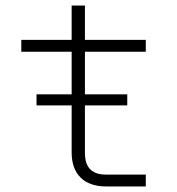

<svg xmlns="http://www.w3.org/2000/svg" viewBox="-20 -674 640 694"><path d="M112 -293V-333H239V-487H57V-530H239V-654H287V-530H507V-487H287V-333H440V-293H287V-121Q287 -43 362 -43H507V0H365Q304 0 271.5 -32Q239 -64 239 -123V-293Z"/></svg>

Font: Geist Mono ExtraLight
Style: Regular
Weight: 200
Monospace: yes
Designer: Basement.studio, Andrés Briganti, Mateo Zaragoza
Foundry: Basement.studio, Vercel, Andrés Briganti, Guido Ferreyra, Mateo Zaragoza
Version: Version 1.500; ttfautohint (v1.8.4.7-5d5b)